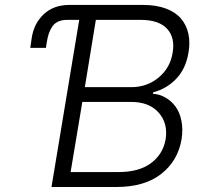

<svg xmlns="http://www.w3.org/2000/svg" viewBox="-20 -747 821 767"><path d="M185.7 0 296.5 -667.6H248.2Q227.6 -667.6 212.9 -661Q198.2 -654.5 189.3 -641.5Q180.4 -628.6 175.2 -613.6Q170.1 -598.7 166.9 -578.1L163.4 -555.8H100.9L106.9 -596.6Q115.8 -654.1 155.4 -690.7Q195 -727.3 256.7 -727.3H551.8Q604 -727.3 642.6 -712.9Q681.1 -698.5 702.9 -672.9Q724.8 -647.4 732.4 -612.7Q740.1 -578.1 733 -536.9Q722.3 -472.3 684.1 -432.4Q646 -392.4 592 -378.2L590.9 -372.5Q617.5 -370.7 640.8 -357.4Q664.1 -344.1 680.9 -321.6Q697.8 -299 704.7 -264.7Q711.6 -230.5 705.3 -190.7Q690.7 -104.4 624.1 -52.2Q557.5 0 444.6 0ZM262.1 -59.7H454.5Q535.5 -59.7 583.5 -95.5Q631.4 -131.4 641.7 -190.7Q651.6 -254.3 613.8 -297.1Q576 -339.8 504.3 -339.8H308.9ZM318.9 -398.8H503.9Q567.8 -398.8 614.2 -437.7Q660.5 -476.6 669.7 -536.9Q680 -596.6 647.4 -632.1Q614.7 -667.6 541.9 -667.6H362.9Z"/></svg>

Font: Karasuma Gothic
Style: Light Italic
Weight: 300
Italic angle: 9.39998°
Designer: Rasmus Andersson / Ryoko Nishizuka
Foundry: rsms
Version: Version 1.00